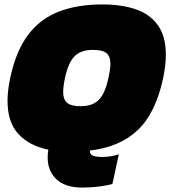

<svg xmlns="http://www.w3.org/2000/svg" viewBox="-20 -674 768 866"><path d="M351 172Q274 172 234.5 134.5Q195 97 195 36Q195 19 198 1Q113 -16 63.5 -69Q14 -122 14 -219Q14 -265 26 -322Q52 -444 106.5 -516.5Q161 -589 245 -621.5Q329 -654 442 -654Q530 -654 594 -631.5Q658 -609 693 -559Q728 -509 728 -427Q728 -381 716 -322Q682 -163 600.5 -86.5Q519 -10 385 5Q385 22 399 28Q413 34 441 34Q479 34 516 22L487 156Q466 162 429 167Q392 172 351 172ZM344 -195Q397 -195 425.5 -223.5Q454 -252 469 -322Q473 -341 475.5 -356.5Q478 -372 478 -385Q478 -420 460 -434.5Q442 -449 398 -449Q345 -449 316.5 -420.5Q288 -392 273 -322Q269 -303 267 -287.5Q265 -272 265 -259Q265 -225 283 -210Q301 -195 344 -195Z"/></svg>

Font: Kanit Black
Style: Italic
Weight: 900
Italic angle: -12°
Designer: Katatrad Team
Foundry: CadsonDemak
Version: Version 2.000; ttfautohint (v1.8.3)